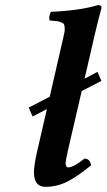

<svg xmlns="http://www.w3.org/2000/svg" viewBox="-20 -718 415 748"><path d="M359.9 -438 375 -402.8 298.3 -363.3 245.1 -133.8Q235.8 -92.8 235.8 -82.5Q235.8 -65.9 246.1 -65.9Q266.1 -65.9 309.1 -100.1Q330.1 -100.1 335 -74.2Q281.7 -30.3 241.9 -10.3Q202.1 9.8 157.2 9.8Q112.3 9.8 112.3 -46.4Q112.3 -73.2 124 -125L162.6 -293L106.9 -264.2L91.8 -298.8L173.8 -341.3L224.6 -563Q229 -581.5 231 -592Q232.9 -602.5 231.9 -611.6Q231 -620.6 228.8 -624.3Q226.6 -627.9 217.5 -631.3Q208.5 -634.8 200.2 -635.7Q191.9 -636.7 173.3 -638.2Q168.5 -652.3 178.2 -671.9Q291.5 -676.8 361.8 -698.2Q369.1 -698.2 372.8 -694.8Q376.5 -691.4 375 -685.1Q364.3 -647.9 349.1 -583L309.6 -411.6Z"/></svg>

Font: Linux Libertine O
Style: Semibold Italic
Weight: 600
Italic angle: -11.5°
Designer: Philipp H. Poll
Foundry: Philipp H. Poll
Version: Version 5.1.2